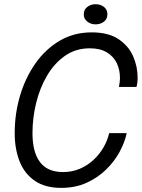

<svg xmlns="http://www.w3.org/2000/svg" viewBox="-20 -904 690 934"><path d="M596.5 -256.5Q587 -212 561.8 -165.2Q536.5 -118.5 495.8 -78.8Q455 -39 400.5 -14.5Q346 10 278 10Q199.5 10 149.2 -24.5Q99 -59 75.2 -119.2Q51.5 -179.5 51.5 -256.5Q51.5 -350 77.2 -437.5Q103 -525 151.8 -594.8Q200.5 -664.5 269.8 -705.5Q339 -746.5 426 -746.5Q507 -746.5 556.2 -713.8Q605.5 -681 627.5 -630.5Q649.5 -580 649.5 -526.5Q649.5 -513 648 -501.5Q646.5 -490 644 -481H558.5Q560 -488.5 561.8 -501.2Q563.5 -514 563.5 -525Q563.5 -565 547.8 -597.5Q532 -630 499.5 -649.5Q467 -669 416.5 -669Q349 -669 297 -633Q245 -597 209.5 -537Q174 -477 156 -403.8Q138 -330.5 138 -256Q138 -164 174.5 -115.5Q211 -67 286.5 -67Q331 -67 368.8 -83.2Q406.5 -99.5 435.8 -127Q465 -154.5 484.2 -188.2Q503.5 -222 511 -256.5ZM445 -785.5Q422 -785.5 404.8 -798.8Q387.5 -812 387.5 -834.5Q387.5 -857.5 404.8 -870.5Q422 -883.5 445 -883.5Q468.5 -883.5 485.5 -870.5Q502.5 -857.5 502.5 -834.5Q502.5 -811.5 485.5 -798.5Q468.5 -785.5 445 -785.5Z"/></svg>

Font: Epilogue
Style: Italic
Weight: 400
Italic angle: -12°
Designer: Tyler Finck
Foundry: Etcetera Type Co
Version: Version 2.112